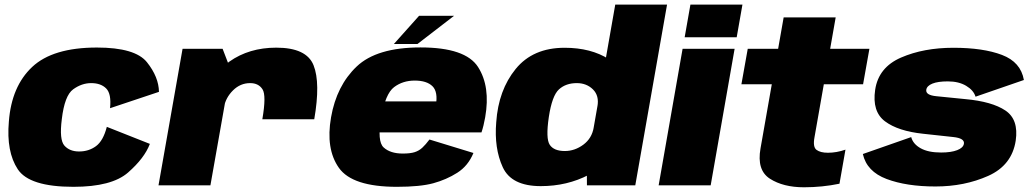

<svg xmlns="http://www.w3.org/2000/svg" viewBox="-20 -805 4489 834"><path d="M299 6.5Q465.5 6.5 536.5 -55.8Q607.5 -118 631 -180L444 -254Q428.5 -193.5 397 -170.2Q365.5 -147 323.5 -147Q282.5 -147 259.8 -172.5Q237 -198 248.5 -287.5Q260.5 -390 297.8 -417Q335 -444 376 -444Q418 -444 441.2 -420.8Q464.5 -397.5 458 -335L670.5 -406Q669.5 -470.5 618.5 -534.5Q567.5 -598.5 401 -598.5Q209.5 -598.5 119.8 -514.2Q30 -430 18.5 -277Q7 -146 57.2 -69.8Q107.5 6.5 299 6.5Z M1119.5 -287H1345Q1372.5 -445 1342 -521.5Q1311.5 -598 1180 -598Q1062 -598 976.5 -537.5Q891 -477 875 -386.5L953 -340Q960.5 -381 992.2 -412.5Q1024 -444 1066.5 -444Q1103 -444 1120.2 -417.2Q1137.5 -390.5 1119.5 -287ZM668.5 0H894L982.5 -500.5L947 -593H773Z M1704 6.5 1729.5 -138Q1675.5 -138 1646.5 -164.5Q1617.5 -191 1636 -295.5Q1654 -398 1691.8 -426.5Q1729.5 -455 1781.5 -455Q1833.5 -455 1858.5 -430.5Q1883.5 -406 1873 -346L1882.5 -364.5H1629L1605.5 -230H2071.5Q2081 -258.5 2087.5 -295.5Q2111 -429 2056.5 -514Q2002 -599 1806.5 -599Q1616.5 -599 1529.2 -516Q1442 -433 1418 -295.5Q1394 -158 1452.2 -75.8Q1510.5 6.5 1704 6.5ZM1729.5 -138 1704 6.5Q1805 6.5 1862 -9Q1919 -24.5 1966.2 -54.5Q2013.5 -84.5 2036.5 -140.5L1845.5 -199Q1829 -177 1814.5 -163.5Q1800 -150 1781 -144Q1762 -138 1729.5 -138ZM1691 -614H1793.5L1952.5 -736.5H1800.5Z M2529.5 0H2739.5L2877.5 -785H2652.5L2529 -81ZM2329 3.5Q2443.5 3.5 2537.8 -45.8Q2632 -95 2643.5 -161L2559 -251.5Q2551 -204 2513.8 -176.5Q2476.5 -149 2433.5 -149Q2386 -149 2368 -176Q2350 -203 2364 -297Q2378 -389.5 2408 -416.8Q2438 -444 2485.5 -444Q2528 -444 2555.8 -416.5Q2583.5 -389 2575 -342.5L2691.5 -432Q2703 -498 2625 -547.8Q2547 -597.5 2432.5 -597.5Q2295 -597.5 2220 -505.5Q2145 -413.5 2135.5 -274Q2126 -161 2163.8 -78.8Q2201.5 3.5 2329 3.5Z M2841 0H3067L3171 -593H2945ZM2979 -785 2954 -643H3180L3205 -785Z M3472.5 8.5Q3551.5 8.5 3626.5 -7L3652.5 -155Q3614 -141.5 3576.5 -141.5Q3543.5 -141.5 3526.8 -154Q3510 -166.5 3518 -209L3558.5 -439H3729L3756.5 -593H3586L3610 -729.5H3384L3360 -593H3228L3200.5 -439H3332.5L3283.5 -160.5Q3266.5 -66 3324.2 -28.8Q3382 8.5 3472.5 8.5Z M4043.5 5Q4169.5 5 4272.5 -41Q4375.5 -87 4392 -194Q4405.5 -286 4347.2 -325Q4289 -364 4173 -374.5Q4096.5 -382.5 4048.2 -387Q4000 -391.5 4003.5 -415Q4006 -432 4030 -441.8Q4054 -451.5 4097 -451.5Q4144.5 -451.5 4176.8 -432.2Q4209 -413 4217.5 -385L4427.5 -457.5Q4414 -535.5 4332.2 -566.5Q4250.5 -597.5 4121.5 -597.5Q3992 -597.5 3894 -555Q3796 -512.5 3781.5 -415Q3767.5 -320.5 3824.2 -278Q3881 -235.5 3989.5 -224Q4070 -215 4120.5 -209.8Q4171 -204.5 4167 -180.5Q4164 -163 4137.8 -152.8Q4111.5 -142.5 4068 -142.5Q4012 -142.5 3979 -161Q3946 -179.5 3938 -209.5L3728 -136Q3745 -60 3831.2 -27.5Q3917.5 5 4043.5 5Z"/></svg>

Font: Anybody UltraCondensed Thin Black
Style: Italic
Weight: 900
Italic angle: -10°
Version: Version 1.111